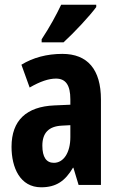

<svg xmlns="http://www.w3.org/2000/svg" viewBox="-20 -786 504 816"><path d="M389 -756V-766H240C219 -722 192 -672 157 -619V-606H250C297 -649 362 -719 389 -756ZM245 -557C179 -557 120 -541 71 -511L106 -414C151 -440 187 -452 218 -452C260 -452 279 -423 279 -364V-341L211 -338C93 -333 29 -275 29 -162C29 -74 65 10 155 10C219 10 257 -17 290 -73H292L314 0H409V-363C409 -491 352 -557 245 -557ZM242 -252 279 -254V-203C279 -137 250 -94 209 -94C177 -94 160 -118 160 -167C160 -221 187 -249 242 -252Z"/></svg>

Font: Noto Sans Thai Looped ExtraCondensed
Style: Bold
Weight: 700
Width: 2
Designer: Sasikarn Vongin, Ben Mitchell
Foundry: The Fontpad Ltd
Version: Version 1.001